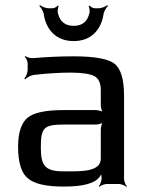

<svg xmlns="http://www.w3.org/2000/svg" viewBox="-20 -712 578 743"><path d="M460 -20V-342C460 -404 448 -445 424 -465C400 -484 347 -494 266 -494C218 -494 165 -492 107 -487C98 -486 83 -491 78 -495L76 -492C81 -488 87 -475 87 -467V-442C87 -430 80 -414 74 -408L77 -405C83 -411 98 -420 110 -422C162 -428 210 -431 253 -431C298 -431 329 -426 346 -417C362 -408 370 -390 370 -363V-306C370 -297 374 -280 379 -275L381 -277C376 -282 359 -286 350 -286H225C156 -286 110 -276 86 -256C62 -235 50 -198 50 -144C50 -82 63 -41 89 -21C114 0 160 10 227 10C304 10 350 -3 367 -30C369 -34 374 -38 375 -41L371 -42C371 -39 373 -31 373 -27V-20C373 -11 367 4 362 9L364 11C369 6 384 0 393 0H440C449 0 464 6 469 11L471 9C466 4 460 -11 460 -20ZM138 -141C138 -220 150 -230 231 -230H350C359 -230 376 -234 381 -239L379 -241C374 -236 370 -219 370 -210V-98C370 -47 294 -49 242 -49H224C154 -49 138 -72 138 -141ZM362 -680H347C340 -680 329 -686 326 -691L323 -688C326 -684 328 -668 326 -661C318 -628 298 -612 265 -612C232 -612 212 -628 204 -661C202 -668 204 -684 207 -688L204 -691C201 -686 190 -680 183 -680H168C157 -680 141 -687 135 -692L132 -689C138 -684 147 -669 149 -659C158 -596 198 -553 265 -553C332 -553 372 -596 381 -659C383 -669 392 -684 398 -689L395 -692C389 -687 373 -680 362 -680Z"/></svg>

Font: Gamestation Storm
Style: Regular
Weight: 400
Designer: Jonas Hecksher
Foundry: Jonas Hecksher, Playtypeª, e-types AS
Version: Version 1.003